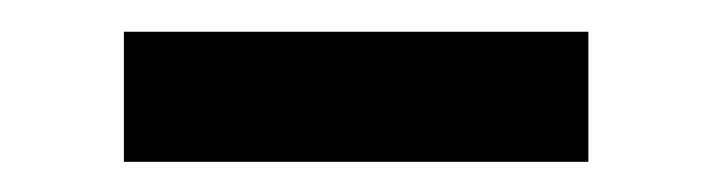

<svg xmlns="http://www.w3.org/2000/svg" viewBox="-20 -378 460 124"><path d="M60 -273.5V-357.5H360V-273.5Z"/></svg>

Font: Cns Manrope SemBd
Style: Regular
Weight: 600
Designer: Mikhail Sharanda
Foundry: Mikhail Sharanda
Version: Version 4.504